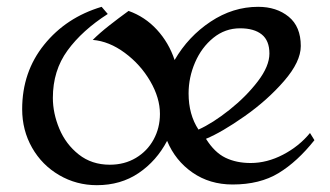

<svg xmlns="http://www.w3.org/2000/svg" viewBox="-20 -529 969 563"><path d="M902 -118Q852 -55 797 -21.5Q742 12 662 12Q595 12 544.5 -23Q494 -58 470 -116Q439 -57 386.5 -21.5Q334 14 264 14Q204 14 153.5 -15.5Q103 -45 74 -96Q45 -147 45 -209Q45 -318 109.5 -398Q174 -478 278 -509L296 -488Q221 -440 178 -381Q135 -322 135 -242Q135 -197 154 -151.5Q173 -106 211 -76Q249 -46 302 -46Q345 -46 378.5 -66Q412 -86 430.5 -120Q449 -154 449 -195Q449 -242 420.5 -291Q392 -340 346 -374Q300 -408 252 -412Q272 -432 300 -454Q328 -476 357 -497Q405 -480 440 -442Q475 -404 492 -353Q532 -422 597.5 -465.5Q663 -509 737 -509Q791 -509 826.5 -480Q862 -451 862 -394Q862 -348 813 -291.5Q764 -235 697 -188Q630 -141 584 -122Q609 -82 641 -66.5Q673 -51 715 -51Q763 -51 810 -75.5Q857 -100 889 -139ZM562 -149Q604 -168 653 -207Q702 -246 736 -290.5Q770 -335 770 -372Q770 -410 747.5 -428Q725 -446 684 -446Q640 -446 605.5 -418Q571 -390 552 -346Q533 -302 533 -255Q533 -193 562 -149Z"/></svg>

Font: Amita
Style: Regular
Weight: 400
Designer: Eduardo Rodriguez Tunni, Modular Infotech, Brian J. Bonislawsky
Foundry: Eduardo Rodriguez Tunni, Modular Infotech, Brian J. Bonislawsky
Version: Version 1.004